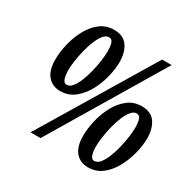

<svg xmlns="http://www.w3.org/2000/svg" viewBox="-160 -889 1070 1064"><g transform="rotate(30 374.5 -357.5)"><path d="M186 -280Q136 -280 106 -315Q76 -350 76 -419Q76 -464 88 -516.5Q100 -569 125 -616.5Q150 -664 188 -694Q226 -724 278 -724Q337 -724 364.5 -684.5Q392 -645 392 -583Q392 -541 379.5 -489Q367 -437 341.5 -389.5Q316 -342 277 -311Q238 -280 186 -280ZM159 0 589 -714H650L223 0ZM200 -328Q219 -328 235 -347.5Q251 -367 264 -399Q277 -431 286 -468Q295 -505 300 -540Q305 -575 305 -601Q305 -636 298 -655.5Q291 -675 273 -674Q254 -674 238 -654.5Q222 -635 209 -603.5Q196 -572 187 -535.5Q178 -499 173 -464.5Q168 -430 168 -405Q168 -370 175.5 -349Q183 -328 200 -328ZM531 9Q480 9 450.5 -26Q421 -61 421 -129Q421 -174 433 -227Q445 -280 470 -327Q495 -374 533 -404Q571 -434 622 -434Q682 -434 709 -394.5Q736 -355 736 -293Q736 -251 723.5 -199.5Q711 -148 685.5 -100Q660 -52 621.5 -21.5Q583 9 531 9ZM543 -39Q563 -39 579 -58.5Q595 -78 608 -109.5Q621 -141 630 -178Q639 -215 644 -250Q649 -285 649 -311Q649 -346 642 -365.5Q635 -385 617 -385Q598 -385 582 -365.5Q566 -346 553 -314.5Q540 -283 531 -246.5Q522 -210 517 -175.5Q512 -141 512 -116Q512 -80 519.5 -59.5Q527 -39 543 -39Z"/></g></svg>

Font: Noto Serif ExtraCondensed
Style: Bold Italic
Weight: 700
Width: 2
Italic angle: -12°
Designer: Monotype Design Team
Foundry: Monotype Imaging Inc.
Version: Version 2.013; ttfautohint (v1.8.4.7-5d5b)